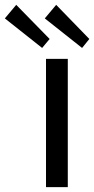

<svg xmlns="http://www.w3.org/2000/svg" viewBox="-115 -773 389 793"><path d="M-48 -753 -95 -697 59 -575 90 -612ZM117 -753 70 -697 224 -575 254 -612ZM165 -530H75V0H165Z"/></svg>

Font: 18Franklin
Style: Regular
Weight: 400
Designer: Pablo Impallari, Rodrigo Fuenzalida (Modified by Dan O. Williams)
Version: Version 0.025;PS 000.025;hotconv 1.0.88;makeotf.lib2.5.64775